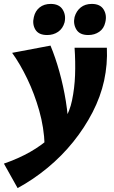

<svg xmlns="http://www.w3.org/2000/svg" viewBox="-60 -672 581 981"><path d="M30 289 -40 164Q35 138 94.5 104Q154 70 197.5 29.5Q241 -11 269 -58Q297 -105 308 -159Q321 -221 323.5 -288Q326 -355 321 -428H486Q488 -386 484.5 -344Q481 -302 472 -260Q454 -178 413 -98.5Q372 -19 314 53Q256 125 183.5 185Q111 245 30 289ZM168 69Q165 -20 140.5 -106.5Q116 -193 79.5 -269Q43 -345 2 -402L198 -439Q223 -379 243.5 -305.5Q264 -232 276.5 -154.5Q289 -77 290 -3ZM181 -493Q137 -493 120.5 -521Q104 -549 113 -585Q120 -616 142.5 -634Q165 -652 199 -652Q242 -652 260 -623.5Q278 -595 270 -558Q261 -526 237 -509.5Q213 -493 181 -493ZM391 -493Q347 -493 330 -521.5Q313 -550 321 -585Q330 -616 352.5 -634Q375 -652 409 -652Q452 -652 469.5 -623.5Q487 -595 478 -558Q471 -526 447 -509.5Q423 -493 391 -493Z"/></svg>

Font: Ysabeau Infant Black
Style: Italic
Weight: 900
Italic angle: -12°
Designer: Christian Thalmann (Catharsis Fonts)
Version: Version 2.001;gftools[0.9.30]; featfreeze: ss01,ss02,lnum